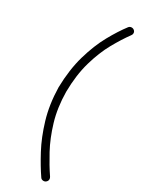

<svg xmlns="http://www.w3.org/2000/svg" viewBox="-212 -742 666 871"><g transform="rotate(30 121.0 -306.5)"><path d="M212 63Q216 69 216 75Q216 83 210 89Q204 95 196 95Q185 95 180 87Q151 45 120 -13Q89 -71 67 -144.5Q45 -218 43 -307Q45 -401 66.5 -475.5Q88 -550 119 -606Q150 -662 180 -701Q186 -708 195 -708Q203 -708 209 -702.5Q215 -697 215 -689Q215 -682 210 -676Q182 -638 153 -586Q124 -534 104 -464.5Q84 -395 83 -307Q84 -224 104.5 -155.5Q125 -87 154.5 -32.5Q184 22 212 63Z"/></g></svg>

Font: Libertine Sup Light
Style: Regular
Weight: 300
Designer: Bastien Sozeau
Foundry: NBR — Bastien Sozeau
Version: Version 2.003; ttfautohint (v1.8.4.7-5d5b);gftools[0.9.33]